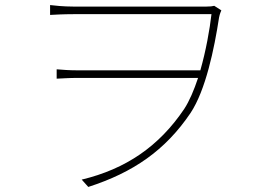

<svg xmlns="http://www.w3.org/2000/svg" viewBox="-20 -715 1040 759"><path d="M827 -692C820 -690 810 -689 796 -689H270C231 -689 194 -693 178 -695V-656C197 -657 230 -659 270 -659H816C809 -598 794 -514 772 -437H285C253 -437 229 -439 204 -441V-404C229 -405 253 -407 285 -407H763C747 -359 729 -316 708 -284C609 -137 478 -47 303 -5L329 24C506 -33 633 -120 733 -268C793 -358 827 -522 846 -646C849 -661 853 -669 855 -674Z"/></svg>

Font: Genne Gothic ExtraLight
Style: Regular
Weight: 250
Designer: Ryoko NISHIZUKA (kana & ideographs); Paul D. Hunt (Latin, Greek & Cyrillic); Wenlong ZHANG (bopomofo); Sandoll Communica
Foundry: Adobe Systems Incorporated
Version: Version 1.004;PS 1.004;hotconv 16.6.51;makeotf.lib2.5.65220